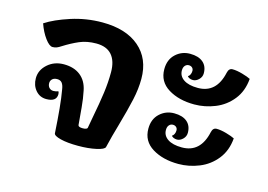

<svg xmlns="http://www.w3.org/2000/svg" viewBox="-83 -743 1271 910"><g transform="rotate(15 553.0 -288.5)"><path d="M236 -20Q232 -87 227 -139.5Q222 -192 215 -231Q212 -251 204 -261Q196 -271 180 -271Q165 -271 156.5 -263Q148 -255 148 -243Q148 -229 156 -220.5Q164 -212 177 -212Q190 -212 200 -217Q204 -212 204 -203Q204 -166 154 -166Q122 -166 101.5 -190Q81 -214 81 -249Q81 -289 113.5 -318Q146 -347 193 -347Q243 -347 274.5 -322Q306 -297 315 -251Q323 -213 326.5 -172Q330 -131 331 -121L334 -86Q336 -77 357 -77Q379 -77 380 -87L389 -137Q404 -215 411 -267Q418 -319 418 -368Q418 -423 392.5 -452.5Q367 -482 316 -482Q270 -482 234 -466.5Q198 -451 160 -427Q148 -419 139 -415.5Q130 -412 119 -412Q103 -412 82 -440.5Q61 -469 47 -509Q91 -538 165 -562Q239 -586 318 -586Q434 -586 499.5 -530Q565 -474 565 -375Q565 -326 553 -271.5Q541 -217 517 -133Q501 -79 487 -20Q484 -8 445.5 0.5Q407 9 357 9Q304 9 270.5 0.5Q237 -8 236 -20Z M658 -448Q658 -495 687.5 -522.5Q717 -550 758 -550Q799 -550 821.5 -531Q844 -512 844 -477Q844 -459 830.5 -446Q817 -433 802 -433Q793 -433 785 -436.5Q777 -440 775 -445Q781 -448 785 -456Q789 -464 789 -474Q789 -484 782.5 -490Q776 -496 766 -496Q755 -496 747.5 -487.5Q740 -479 740 -464Q740 -436 764.5 -419.5Q789 -403 834 -403Q925 -403 948 -508Q953 -531 971 -531Q992 -531 1020 -523Q1048 -515 1061 -508Q1056 -447 1022.5 -405Q989 -363 939.5 -343Q890 -323 838 -323Q762 -323 710 -355Q658 -387 658 -448ZM658 -156Q658 -203 687.5 -230.5Q717 -258 758 -258Q799 -258 821.5 -239Q844 -220 844 -185Q844 -167 830.5 -154Q817 -141 802 -141Q793 -141 785 -144.5Q777 -148 775 -153Q781 -156 785 -164Q789 -172 789 -182Q789 -192 782.5 -198Q776 -204 766 -204Q755 -204 747.5 -195.5Q740 -187 740 -172Q740 -144 764.5 -127.5Q789 -111 834 -111Q925 -111 948 -216Q953 -239 971 -239Q992 -239 1020 -231Q1048 -223 1061 -216Q1056 -155 1022.5 -113Q989 -71 939.5 -51Q890 -31 838 -31Q762 -31 710 -63Q658 -95 658 -156Z"/></g></svg>

Font: Krub
Style: Bold
Weight: 700
Version: Version 1.000; ttfautohint (v1.6)